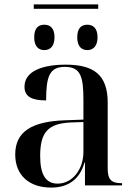

<svg xmlns="http://www.w3.org/2000/svg" viewBox="-20 -840 613 870"><path d="M133 -800H425V-820H133ZM181 -613C206 -613 227 -629 227 -671C227 -714 206 -728 181 -728C155 -728 135 -714 135 -671C135 -629 155 -613 181 -613ZM376 -613C400 -613 422 -629 422 -671C422 -714 400 -728 376 -728C350 -728 330 -714 330 -671C330 -629 350 -613 376 -613ZM212 10C283 10 340 -22 363 -104H365V0H533V-10H530C485 -10 468 -26 468 -76V-375C468 -501 405 -547 278 -547C175 -547 91 -519 91 -447C91 -402 124 -385 189 -385C189 -493 204 -537 274 -537C346 -537 358 -492 358 -387V-298L276 -295C123 -290 49 -243 49 -140C49 -47 111 10 212 10ZM241 -8C188 -8 162 -48 162 -133C162 -239 196 -280 299 -285L358 -287V-151C358 -75 310 -8 241 -8Z"/></svg>

Font: Noto Serif Display Medium
Style: Regular
Weight: 500
Designer: Monotype Design Team
Foundry: Monotype Imaging Inc.
Version: Version 2.009